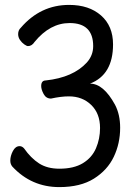

<svg xmlns="http://www.w3.org/2000/svg" viewBox="-20 -739 540 783"><path d="M222 24Q108 24 30 -60Q22 -70 22 -84Q22 -103 32.5 -123Q43 -143 60 -143Q70 -143 78 -134Q106 -94 139.5 -72.5Q173 -51 222 -51Q281 -51 318 -73.5Q355 -96 371.5 -134.5Q388 -173 388 -217Q388 -276 352 -311Q316 -346 261 -346Q229 -346 188 -337Q168 -337 158 -355.5Q148 -374 148 -388Q148 -411 167 -411Q278 -423 334 -484Q360 -513 360 -551Q360 -645 264 -645Q184 -645 121 -568Q110 -551 94 -551Q89 -551 79 -558Q69 -565 61.5 -576Q54 -587 54 -600Q54 -616 65 -626Q145 -719 262 -719Q343 -719 392 -676Q441 -633 441 -558Q441 -434 347 -398Q402 -398 449 -312Q470 -272 470 -218Q470 -154 444 -99.5Q418 -45 363 -10.5Q308 24 222 24Z"/></svg>

Font: LXGW WenKai Mono TC
Style: Bold
Weight: 700
Designer: LXGW / Fontworks Inc.
Foundry: LXGW / Fontworks Inc.
Version: Version 1.330